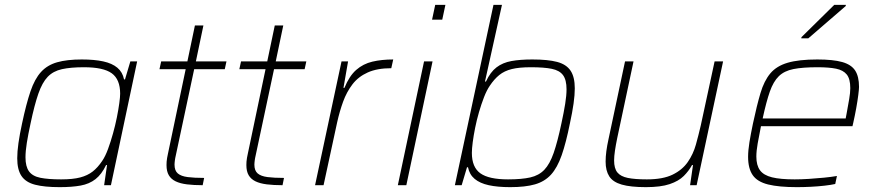

<svg xmlns="http://www.w3.org/2000/svg" viewBox="-20 -763 3610 791"><path d="M226 8Q163 8 124.5 -2Q86 -12 68.5 -38Q51 -64 51 -111Q51 -138 56 -173.5Q61 -209 71 -255Q88 -335 105.5 -386.5Q123 -438 149 -466.5Q175 -495 215.5 -506.5Q256 -518 317 -518Q369 -518 405.5 -510Q442 -502 463.5 -484Q485 -466 491 -436H495L517 -510H545L437 0H409L421 -83H417Q399 -45 373.5 -25Q348 -5 312 1.5Q276 8 226 8ZM232 -24Q280 -24 310.5 -32Q341 -40 362 -56.5Q383 -73 401 -100Q414 -119 425 -149Q436 -179 445.5 -213Q455 -247 461.5 -279.5Q468 -312 471.5 -338Q475 -364 475 -377Q475 -436 440.5 -461Q406 -486 326 -486Q271 -486 235 -478Q199 -470 176.5 -446.5Q154 -423 138 -377Q122 -331 106 -255Q96 -209 90.5 -174.5Q85 -140 85 -115Q85 -77 99.5 -57Q114 -37 146.5 -30.5Q179 -24 232 -24Z M815 0Q778 0 750 -3.5Q722 -7 703.5 -16Q685 -25 675.5 -41Q666 -57 666 -83Q666 -90 666.5 -97Q667 -104 668.5 -112.5Q670 -121 672 -130L745 -478H637L644 -510H752L783 -658H818L787 -510H913L906 -478H780L702 -112Q701 -107 700.5 -102.5Q700 -98 699.5 -93.5Q699 -89 699 -85Q699 -60 712.5 -48.5Q726 -37 753 -33.5Q780 -30 821 -30Z M1144 0Q1107 0 1079 -3.5Q1051 -7 1032.5 -16Q1014 -25 1004.5 -41Q995 -57 995 -83Q995 -90 995.5 -97Q996 -104 997.5 -112.5Q999 -121 1001 -130L1074 -478H966L973 -510H1081L1112 -658H1147L1116 -510H1242L1235 -478H1109L1031 -112Q1030 -107 1029.5 -102.5Q1029 -98 1028.5 -93.5Q1028 -89 1028 -85Q1028 -60 1041.5 -48.5Q1055 -37 1082 -33.5Q1109 -30 1150 -30Z M1278 0 1387 -510H1414L1395 -401H1399Q1419 -450 1447.5 -475Q1476 -500 1514 -509Q1552 -518 1600 -518L1592 -482Q1534 -482 1495 -464.5Q1456 -447 1432 -415.5Q1408 -384 1393.5 -344Q1379 -304 1369 -259L1313 0Z M1760 -682 1773 -743H1815L1802 -682ZM1619 0 1727 -510H1762L1654 0Z M2082 8Q2030 8 1993.5 0Q1957 -8 1935.5 -26Q1914 -44 1908 -74H1904L1882 0H1854L2013 -743H2048L1978 -427H1982Q2000 -466 2025.5 -485.5Q2051 -505 2087 -511.5Q2123 -518 2173 -518Q2237 -518 2275 -508Q2313 -498 2330.5 -472Q2348 -446 2348 -399Q2348 -372 2343 -336.5Q2338 -301 2328 -255Q2312 -175 2294 -123.5Q2276 -72 2250 -43.5Q2224 -15 2184 -3.5Q2144 8 2082 8ZM2073 -24Q2129 -24 2164.5 -32Q2200 -40 2222.5 -63.5Q2245 -87 2261 -133Q2277 -179 2293 -255Q2303 -301 2308.5 -335.5Q2314 -370 2314 -395Q2314 -434 2299.5 -453.5Q2285 -473 2253 -479.5Q2221 -486 2167 -486Q2119 -486 2088.5 -478.5Q2058 -471 2037 -454Q2016 -437 1998 -410Q1985 -391 1974 -362.5Q1963 -334 1953.5 -301.5Q1944 -269 1937.5 -236.5Q1931 -204 1927.5 -177Q1924 -150 1924 -133Q1924 -74 1959 -49Q1994 -24 2073 -24Z M2641 8Q2578 8 2541.5 -2.5Q2505 -13 2490 -36.5Q2475 -60 2475 -97Q2475 -117 2478 -140Q2481 -163 2487 -190L2555 -510H2590L2523 -195Q2517 -166 2513.5 -142.5Q2510 -119 2510 -102Q2510 -69 2523.5 -52.5Q2537 -36 2566.5 -30Q2596 -24 2645 -24Q2711 -24 2751 -43.5Q2791 -63 2813.5 -95.5Q2836 -128 2847 -167.5Q2858 -207 2867 -246L2924 -510H2959L2850 0H2823L2835 -83H2831Q2818 -59 2797 -38Q2776 -17 2739 -4.5Q2702 8 2641 8Z M3263 8Q3189 8 3144.5 -3Q3100 -14 3081 -41.5Q3062 -69 3062 -117Q3062 -143 3067.5 -177Q3073 -211 3082 -254Q3098 -329 3113 -379.5Q3128 -430 3153.5 -460.5Q3179 -491 3225 -504.5Q3271 -518 3347 -518Q3412 -518 3449.5 -507.5Q3487 -497 3503 -472.5Q3519 -448 3519 -405Q3519 -396 3516 -372Q3513 -348 3507.5 -317.5Q3502 -287 3495 -256L3492 -243H3115Q3107 -203 3101.5 -172Q3096 -141 3096 -118Q3096 -82 3111 -61.5Q3126 -41 3160.5 -32.5Q3195 -24 3254 -24Q3281 -24 3312.5 -26Q3344 -28 3374.5 -31Q3405 -34 3428 -38L3421 -5Q3403 -1 3376.5 2Q3350 5 3320.5 6.5Q3291 8 3263 8ZM3122 -275H3464L3468 -296Q3474 -329 3478.5 -355Q3483 -381 3483 -400Q3483 -438 3468.5 -456Q3454 -474 3424.5 -480Q3395 -486 3348 -486Q3287 -486 3249 -478.5Q3211 -471 3188.5 -449Q3166 -427 3151.5 -385.5Q3137 -344 3122 -275ZM3281 -605 3282 -610 3417 -743H3465L3464 -738L3310 -605Z"/></svg>

Font: Saira Thin Thin
Style: Italic
Weight: 250
Italic angle: -12°
Version: Version 1.101